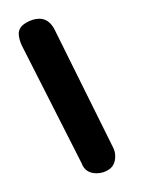

<svg xmlns="http://www.w3.org/2000/svg" viewBox="-40 -518 156 205"><path d="M81 -360Q83 -356 83 -351Q83 -342 77 -337.5Q71 -333 63 -333Q51 -333 47 -344L-17 -470Q-20 -477 -20 -482Q-20 -489 -12.5 -493.5Q-5 -498 2 -498Q12 -498 18 -487Z"/></svg>

Font: Gruenewald VA
Style: Regular
Weight: 400
Designer: Peter Wiegel
Foundry: Peter Wiegel, nach dem Schriftentwurf von Dr. H. Gr¸newald
Version: Version 0.007